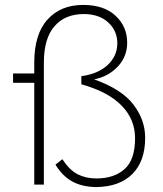

<svg xmlns="http://www.w3.org/2000/svg" viewBox="-20 -749 660 779"><path d="M370 10Q312 9 272.5 -13Q233 -35 205 -81L233 -103Q262 -59 295 -42Q328 -25 371 -25Q443 -25 485.5 -63Q528 -101 528 -188Q528 -265 473 -321Q418 -377 310 -407V-440Q378 -449 417 -485.5Q456 -522 456 -574Q456 -624 419 -658Q382 -692 320 -692Q244 -692 201 -642.5Q158 -593 158 -495V0H119V-413H33V-451H119V-495Q119 -610 172.5 -669.5Q226 -729 317 -729Q402 -729 449 -685Q496 -641 496 -576Q496 -519 457.5 -478.5Q419 -438 362 -427Q474 -387 521.5 -324.5Q569 -262 569 -190Q569 -95 517 -43Q465 9 370 10Z"/></svg>

Font: Readex Pro Light
Style: Regular
Weight: 300
Designer: Bonnie Shaver-Troup, Thomas Jockin
Foundry: Lexend
Version: Version 1.200; ttfautohint (v1.8.3)